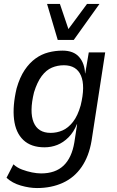

<svg xmlns="http://www.w3.org/2000/svg" viewBox="-20 -762 592 971"><path d="M167 189Q129 189 85.5 176.5Q42 164 13 137L48 69Q66 86 91.5 95.5Q117 105 142 110Q167 115 188 115Q260 115 301.5 75.5Q343 36 356 -42L370 -133L369 -134Q353 -94 326.5 -67.5Q300 -41 269.5 -29Q239 -17 205 -17Q137 -17 98 -54Q59 -91 51 -158.5Q43 -226 64 -315Q80 -371 104.5 -407.5Q129 -444 159.5 -466Q190 -488 225 -497Q260 -506 296 -506Q352 -506 380 -474Q408 -442 410 -391H411L429 -497H512L443 -50Q430 28 393 82Q356 136 298 162.5Q240 189 167 189ZM236 -90Q268 -90 296.5 -102.5Q325 -115 349 -145.5Q373 -176 388 -229Q412 -327 389.5 -379.5Q367 -432 303 -432Q271 -432 242.5 -420Q214 -408 191 -377.5Q168 -347 152 -295Q128 -197 150 -143.5Q172 -90 236 -90ZM272 -560 218 -742H283L326 -615L420 -742H483L353 -560Z"/></svg>

Font: Nunito Sans 7pt Condensed Medium
Style: Italic
Weight: 500
Width: 3
Italic angle: -9°
Designer: Vernon Adams
Foundry: Vernon Adams
Version: Version 3.101;gftools[0.9.27]